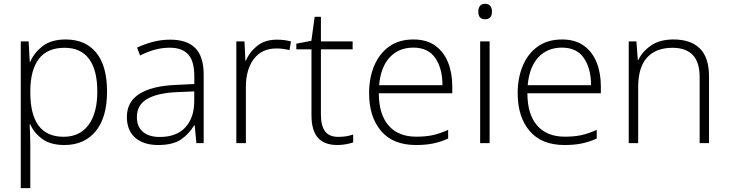

<svg xmlns="http://www.w3.org/2000/svg" viewBox="-20 -747 3804 1002"><path d="M323.2 -541Q425.8 -541 482.2 -472.2Q538.6 -403.3 538.6 -269Q538.6 -133.8 479.2 -62Q419.9 9.8 316.4 9.8Q244.1 9.8 200.7 -21.7Q157.2 -53.2 138.2 -98.1H134.8Q136.2 -70.3 137.2 -40Q138.2 -9.8 138.2 17.1V234.9H88.4V-530.8H129.4L135.3 -424.8H138.2Q157.2 -470.7 202.1 -505.9Q247.1 -541 323.2 -541ZM316.9 -497.6Q226.6 -497.6 182.6 -439.5Q138.7 -381.3 138.2 -272.9V-264.6Q138.2 -33.2 312 -33.2Q396.5 -33.2 442.1 -95Q487.8 -156.7 487.8 -269.5Q487.8 -380.9 445.1 -439.2Q402.3 -497.6 316.9 -497.6Z M868.7 -540Q956.1 -540 999.5 -495.8Q1043 -451.7 1043 -356V0H1004.9L996.1 -92.8H993.2Q966.8 -47.9 924.3 -19Q881.8 9.8 805.7 9.8Q729 9.8 685.5 -28.3Q642.1 -66.4 642.1 -136.7Q642.1 -215.8 707.5 -257.1Q772.9 -298.3 895.5 -303.7L994.1 -308.6V-347.2Q994.1 -428.7 961.9 -463.4Q929.7 -498 866.7 -498Q825.7 -498 787.8 -487.5Q750 -477.1 710.9 -457.5L695.3 -498.5Q733.4 -516.6 777.1 -528.3Q820.8 -540 868.7 -540ZM993.7 -270 900.9 -266.1Q799.8 -261.2 747.1 -230Q694.3 -198.7 694.3 -136.2Q694.3 -85.9 725.8 -59.1Q757.3 -32.2 813.5 -32.2Q900.9 -32.2 947 -82Q993.2 -131.8 993.7 -217.8Z M1424.3 -540Q1464.8 -540 1498.5 -530.8L1490.7 -485.4Q1474.6 -489.7 1458 -491.9Q1441.4 -494.1 1422.4 -494.1Q1346.7 -494.1 1304.9 -439.5Q1263.2 -384.8 1263.2 -293V0H1213.4V-530.8H1255.9L1260.7 -430.7H1263.7Q1282.2 -476.1 1322.8 -508.1Q1363.3 -540 1424.3 -540Z M1745.6 -32.7Q1768.6 -32.7 1788.3 -36.1Q1808.1 -39.6 1823.2 -44.9V-3.9Q1807.6 1.5 1786.4 5.6Q1765.1 9.8 1740.2 9.8Q1672.9 9.8 1639.2 -28.1Q1605.5 -65.9 1605.5 -146V-489.7H1526.4V-519L1605 -534.2L1622.1 -659.2H1654.8V-530.8H1820.3V-489.7H1654.8V-148.9Q1654.8 -91.8 1676 -62.3Q1697.3 -32.7 1745.6 -32.7Z M2137.7 -541Q2205.6 -541 2250.5 -509.3Q2295.4 -477.5 2317.9 -422.1Q2340.3 -366.7 2340.3 -295.9V-260.3H1957Q1957 -150.9 2007.6 -92.3Q2058.1 -33.7 2152.3 -33.7Q2201.2 -33.7 2237.5 -41.5Q2273.9 -49.3 2318.8 -69.3V-23.9Q2279.8 -6.3 2240.7 1.7Q2201.7 9.8 2150.9 9.8Q2030.3 9.8 1968.3 -64Q1906.2 -137.7 1906.2 -260.7Q1906.2 -340.3 1932.9 -403.8Q1959.5 -467.3 2011 -504.2Q2062.5 -541 2137.7 -541ZM2137.2 -498.5Q2061 -498.5 2013.9 -447.8Q1966.8 -397 1958.5 -302.2H2289.1Q2289.1 -389.6 2251.7 -444.1Q2214.4 -498.5 2137.2 -498.5Z M2511.2 -727.1Q2529.8 -727.1 2538.6 -716.1Q2547.4 -705.1 2547.4 -686.5Q2547.4 -646.5 2511.2 -646.5Q2476.1 -646.5 2476.1 -686.5Q2476.1 -705.1 2484.9 -716.1Q2493.7 -727.1 2511.2 -727.1ZM2535.2 -530.8V0H2485.8V-530.8Z M2913.1 -541Q2981 -541 3025.9 -509.3Q3070.8 -477.5 3093.3 -422.1Q3115.7 -366.7 3115.7 -295.9V-260.3H2732.4Q2732.4 -150.9 2783 -92.3Q2833.5 -33.7 2927.7 -33.7Q2976.6 -33.7 3012.9 -41.5Q3049.3 -49.3 3094.2 -69.3V-23.9Q3055.2 -6.3 3016.1 1.7Q2977.1 9.8 2926.3 9.8Q2805.7 9.8 2743.7 -64Q2681.6 -137.7 2681.6 -260.7Q2681.6 -340.3 2708.3 -403.8Q2734.9 -467.3 2786.4 -504.2Q2837.9 -541 2913.1 -541ZM2912.6 -498.5Q2836.4 -498.5 2789.3 -447.8Q2742.2 -397 2733.9 -302.2H3064.5Q3064.5 -389.6 3027.1 -444.1Q2989.7 -498.5 2912.6 -498.5Z M3495.1 -541Q3584.5 -541 3632.3 -494.1Q3680.2 -447.3 3680.2 -347.2V0H3631.3V-344.2Q3631.3 -423.3 3595 -460.4Q3558.6 -497.6 3490.2 -497.6Q3402.8 -497.6 3356.7 -446.5Q3310.5 -395.5 3310.5 -292.5V0H3261.2V-530.8H3301.3L3308.6 -434.1H3311.5Q3332.5 -478.5 3377.9 -509.8Q3423.3 -541 3495.1 -541Z"/></svg>

Font: Open Sans Light
Style: Regular
Weight: 300
Designer: Monotype Design Team
Foundry: Monotype Imaging Inc.
Version: Version 3.000; ttfautohint (v1.8.4)